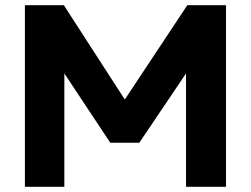

<svg xmlns="http://www.w3.org/2000/svg" viewBox="-20 -720 967 740"><path d="M76 0V-700H226L460 -338H462L702 -700H851V0H697V-437L517 -170H405L228 -437V0Z"/></svg>

Font: REM Medium SemiBold
Style: Regular
Weight: 600
Version: Version 1.005;gftools[0.9.28]